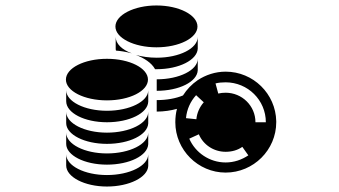

<svg xmlns="http://www.w3.org/2000/svg" viewBox="-20 -651 1240 702"><path d="M660 -219C663 -251 676 -280 697 -303L725 -277C710 -260 700 -238 698 -215ZM707 -160C723 -122 761 -96 805 -96C828 -96 849 -102 866 -114L888 -83C864 -67 836 -57 805 -57C746 -57 694 -93 672 -144ZM768 -346C780 -349 792 -350 805 -350C886 -350 952 -285 952 -204H914C914 -264 865 -312 805 -312C796 -312 786 -311 778 -309ZM221 -360C221 -318 288 -284 371 -284C454 -284 521 -318 521 -360C521 -402 454 -436 371 -436C288 -436 221 -402 221 -360ZM522 -321C522 -280 454 -246 371 -246C289 -246 222 -280 222 -321V-281C222 -238 289 -204 371 -204C453 -204 520 -237 522 -279ZM522 -242C522 -200 454 -166 371 -166C289 -166 222 -200 222 -242V-201C222 -159 289 -125 371 -125C453 -125 520 -158 522 -200ZM522 -166C522 -124 454 -90 371 -90C289 -90 222 -124 222 -166V-125C222 -83 289 -49 371 -49C453 -49 520 -82 522 -124ZM522 -87C522 -45 454 -11 371 -11C289 -11 222 -45 222 -87V-46C222 -4 289 31 371 31C453 31 520 -3 522 -44ZM402 -554C402 -512 470 -478 552 -478C635 -478 702 -512 702 -554C702 -596 635 -631 552 -631C470 -631 402 -596 402 -554ZM703 -516C703 -474 636 -440 553 -440C525 -440 499 -444 477 -450C472 -452 467 -454 462 -456C426 -469 403 -491 403 -516V-475C403 -472 403 -469 404 -466C418 -465 440 -462 462 -456C467 -454 472 -452 477 -450C506 -439 534 -422 547 -398H553C635 -398 701 -432 703 -473C703 -496 703 -493 703 -516ZM553 -319C635 -319 701 -352 703 -394C703 -416 703 -414 703 -436C703 -395 636 -361 553 -361ZM621 -204C621 -103 704 -20 805 -20C907 -20 990 -103 990 -204V-208C988 -308 906 -389 805 -389C767 -389 732 -377 703 -358V-360C703 -359 703 -359 703 -358C681 -343 663 -324 649 -302C623 -291 589 -285 553 -285V-243C580 -243 605 -247 627 -253C623 -238 621 -221 621 -204Z"/></svg>

Font: CryptoKit 1.4
Style: Regular
Weight: 400
Monospace: yes
Designer: Oceane Juvin
Foundry: http://www.head-geneve.ch
Version: Version 1.000